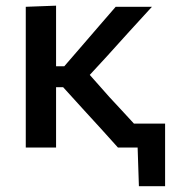

<svg xmlns="http://www.w3.org/2000/svg" viewBox="-20 -521 620 678"><path d="M71 0V-497L178 -501V-287H207L271 -361Q300 -395 329.8 -429.2Q359.5 -463.5 388.5 -497H516.5Q476 -453 436 -409Q396 -365 356.5 -321L297 -256.5L367 -177.5Q388.5 -154.5 410 -131.2Q431.5 -108 453 -84.5H563V136.5H470.5L466 0H396.5Q367 -33 337.2 -65.8Q307.5 -98.5 278 -130.5L203 -213H178V0Z"/></svg>

Font: Commissioner Medium
Style: Regular
Weight: 500
Designer: Kostas Bartsokas
Foundry: Kostas Bartsokas
Version: Version 1.000; ttfautohint (v1.8.3)